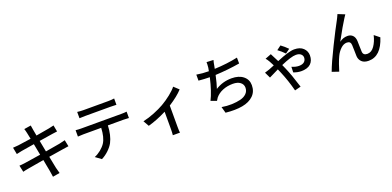

<svg xmlns="http://www.w3.org/2000/svg" viewBox="4 -1825 5991 2932"><g transform="rotate(-20 3000.0 -359.0)"><path d="M882.8 -411.1 904.3 -305.7Q899.4 -305.7 806.6 -291Q778.3 -287.1 695.8 -273.4Q613.3 -259.8 574.2 -253.9Q607.4 -85.9 612.3 -61.5Q625 -6.8 637.7 32.2L523.4 51.8Q512.7 -22.5 508.8 -44.9Q506.8 -55.7 501.5 -83.5Q496.1 -111.3 487.8 -155.3Q479.5 -199.2 472.7 -238.3Q315.4 -212.9 215.8 -194.3Q166 -186.5 123 -174.8L99.6 -282.2Q133.8 -283.2 195.3 -292Q216.8 -294.9 256.3 -301.3Q295.9 -307.6 354 -316.4Q412.1 -325.2 454.1 -332L418.9 -515.6Q304.7 -497.1 209 -481.4Q198.2 -479.5 123 -462.9L101.6 -573.2Q158.2 -577.1 189.5 -580.1Q221.7 -584 400.4 -610.4Q391.6 -656.2 379.9 -710Q371.1 -752 360.4 -782.2L471.7 -799.8Q482.4 -732.4 483.4 -727.5Q488.3 -700.2 502 -626Q653.3 -650.4 716.8 -663.1Q770.5 -672.9 798.8 -681.6L818.4 -577.1Q806.6 -576.2 738.3 -566.4Q724.6 -564.5 685.5 -558.1Q646.5 -551.8 603 -544.9Q559.6 -538.1 519.5 -532.2L554.7 -348.6Q691.4 -371.1 789.1 -388.7Q845.7 -400.4 882.8 -411.1Z M1710 -652.3H1306.6Q1252 -652.3 1209 -649.4V-752Q1261.7 -745.1 1306.6 -745.1H1710Q1764.6 -745.1 1809.6 -752V-649.4Q1761.7 -652.3 1710 -652.3ZM1181.6 -493.2H1835.9Q1877.9 -493.2 1919.9 -498V-394.5Q1873 -398.4 1835.9 -398.4H1579.1Q1573.2 -240.2 1516.6 -130.9Q1488.3 -79.1 1435.1 -28.3Q1381.8 22.5 1318.4 54.7L1225.6 -12.7Q1281.2 -35.2 1331.1 -75.7Q1380.9 -116.2 1411.1 -162.1Q1463.9 -245.1 1470.7 -398.4H1181.6Q1147.5 -398.4 1090.8 -394.5V-498Q1137.7 -493.2 1181.6 -493.2Z M2717.8 -613.3 2796.9 -540Q2718.8 -454.1 2571.3 -359.4V-13.7Q2571.3 61.5 2576.2 82H2460Q2464.8 41 2464.8 -13.7V-297.9Q2307.6 -217.8 2164.1 -178.7L2111.3 -271.5Q2201.2 -291 2297.4 -329.6Q2393.6 -368.2 2460.9 -407.2Q2537.1 -451.2 2609.4 -508.8Q2681.6 -566.4 2717.8 -613.3Z M3785.2 -697.3 3786.1 -601.6Q3593.8 -569.3 3388.7 -559.6Q3360.4 -428.7 3334 -352.5Q3453.1 -428.7 3597.7 -428.7Q3715.8 -428.7 3785.6 -372.6Q3855.5 -316.4 3855.5 -224.6Q3855.5 -121.1 3788.6 -56.2Q3721.7 8.8 3606.4 29.8Q3491.2 50.8 3334 34.2L3305.7 -67.4Q3389.6 -52.7 3469.7 -55.7Q3549.8 -58.6 3612.3 -74.2Q3674.8 -89.8 3712.9 -127.9Q3751 -166 3751 -222.7Q3751 -275.4 3708 -309.1Q3665 -342.8 3586.9 -342.8Q3498 -342.8 3423.3 -312.5Q3348.6 -282.2 3301.8 -225.6Q3288.1 -208 3273.4 -180.7L3179.7 -213.9Q3244.1 -340.8 3293.9 -557.6Q3206.1 -558.6 3113.3 -567.4V-665Q3210 -648.4 3307.6 -648.4H3311.5L3321.3 -702.1Q3327.1 -758.8 3325.2 -791L3436.5 -786.1Q3425.8 -751 3417 -695.3L3408.2 -651.4Q3616.2 -660.2 3785.2 -697.3Z M4581.1 -550.8 4510.7 -499Q4461.9 -550.8 4403.3 -592.8L4472.7 -644.5Q4494.1 -629.9 4527.8 -601.1Q4561.5 -572.3 4581.1 -550.8ZM4190.4 -531.2 4289.1 -569.3Q4293.9 -559.6 4303.7 -540.5Q4313.5 -521.5 4315.4 -517.6Q4338.9 -472.7 4359.4 -431.6Q4560.5 -516.6 4647.5 -516.6Q4743.2 -516.6 4793.9 -467.3Q4844.7 -418 4844.7 -348.6Q4844.7 -262.7 4793.5 -214.4Q4742.2 -166 4639.6 -166Q4582 -166 4515.6 -190.4L4518.6 -281.2Q4580.1 -253.9 4633.8 -253.9Q4692.4 -253.9 4721.2 -280.3Q4750 -306.6 4750 -348.6Q4750 -380.9 4723.1 -404.8Q4696.3 -428.7 4643.6 -428.7Q4567.4 -428.7 4396.5 -353.5Q4421.9 -294.9 4425.8 -287.1Q4480.5 -163.1 4546.9 51.8L4448.2 77.1Q4401.4 -102.5 4338.9 -249Q4335 -258.8 4325.2 -280.8Q4315.4 -302.7 4310.5 -314.5Q4275.4 -297.9 4223.1 -271.5Q4170.9 -245.1 4155.3 -238.3L4109.4 -334Q4134.8 -339.8 4186.5 -358.4Q4190.4 -360.4 4273.4 -393.6Q4255.9 -430.7 4233.4 -469.7Q4210.9 -508.8 4190.4 -531.2Z M5455.1 -796.9 5566.4 -752Q5559.6 -743.2 5535.2 -705.1Q5471.7 -607.4 5350.6 -384.8Q5411.1 -430.7 5482.4 -430.7Q5535.2 -430.7 5566.9 -397.9Q5598.6 -365.2 5601.6 -305.7Q5602.5 -291 5603.5 -224.1Q5604.5 -157.2 5606.4 -130.9Q5610.4 -69.3 5677.7 -69.3Q5746.1 -69.3 5793.9 -138.2Q5841.8 -207 5865.2 -306.6L5949.2 -239.3Q5862.3 37.1 5662.1 37.1Q5587.9 37.1 5549.8 -0.5Q5511.7 -38.1 5508.8 -92.8Q5507.8 -120.1 5506.8 -186Q5505.9 -252 5503.9 -276.4Q5501 -338.9 5438.5 -338.9Q5386.7 -338.9 5338.9 -293.9Q5291 -249 5260.7 -183.6Q5241.2 -143.6 5216.3 -73.7Q5191.4 -3.9 5179.7 39.1L5070.3 2Q5118.2 -128.9 5234.4 -363.3Q5350.6 -597.7 5413.1 -710Q5416 -715.8 5431.6 -746.1Q5447.3 -776.4 5455.1 -796.9Z"/></g></svg>

Font: GenEi Gothic M SemiBold
Style: Regular
Weight: 500
Designer: o_tamon (Modified); [Source Han Sans]
Ryoko NISHIZUKA  (kana & ideographs); Paul D. Hunt (Latin, Greek & Cyrillic); Wenl
Version: Version 1.1a;Original Version 1.004